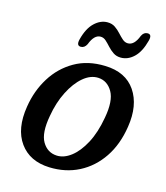

<svg xmlns="http://www.w3.org/2000/svg" viewBox="-100 -711 687 797"><g transform="rotate(15 244.0 -312.0)"><path d="M302 -457Q390.5 -454.5 431.8 -393.8Q473 -333 458 -238Q446 -159 408 -102.8Q370 -46.5 312.8 -17.2Q255.5 12 185.5 9.5Q100.5 6.5 58 -52.5Q15.5 -111.5 31.5 -210Q42.5 -280.5 77.8 -337.2Q113 -394 169.8 -426.8Q226.5 -459.5 302 -457ZM202.5 -45.5Q233.5 -44 264.2 -67.5Q295 -91 319.5 -137Q344 -183 355.5 -249Q369.5 -324.5 347.8 -362.2Q326 -400 286.5 -402Q253 -403.5 221.8 -377Q190.5 -350.5 166.8 -303.5Q143 -256.5 133 -197Q119 -121 140.5 -84.2Q162 -47.5 202.5 -45.5ZM354.5 -507Q335.5 -507 321.5 -516.5Q307.5 -526 296.5 -538.2Q285.5 -550.5 275 -560Q264.5 -569.5 251.5 -569.5Q224 -569.5 207.5 -525.5Q198.5 -507.5 182.5 -507.5Q162.5 -507.5 170 -536.5Q182.5 -585.5 208.2 -610Q234 -634.5 264 -634.5Q283.5 -634.5 297.2 -625Q311 -615.5 322 -603.2Q333 -591 343.8 -581.5Q354.5 -572 367.5 -572Q395 -572 411.5 -615.5Q420 -633.5 436.5 -633.5Q456.5 -633.5 448.5 -604.5Q435.5 -555 410.2 -531Q385 -507 354.5 -507Z"/></g></svg>

Font: Fraunces 72pt SuperSoft
Style: Italic
Weight: 400
Italic angle: -16°
Version: Version 1.000;[b76b70a41]